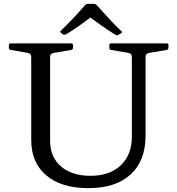

<svg xmlns="http://www.w3.org/2000/svg" viewBox="-20 -967 917 996"><path d="M297 -796Q288 -802 296 -808Q326 -837 357 -869.5Q388 -902 421 -940Q428 -947 437 -947H466Q475 -947 482 -940Q516 -902 547 -868.5Q578 -835 609 -806Q617 -800 608 -794Q605 -792 601.5 -790.5Q598 -789 595 -787Q587 -781 578 -787Q542 -809 507.5 -833.5Q473 -858 438 -884H460Q427 -859 393 -835Q359 -811 325 -790Q317 -785 308 -788Q305 -790 302 -792Q299 -794 297 -796ZM735 -263Q735 -133 657.5 -62Q580 9 438 9Q299 9 220.5 -57Q142 -123 142 -241V-742H240V-236Q240 -152 296.5 -103.5Q353 -55 450 -55Q549 -55 606.5 -109.5Q664 -164 664 -258V-742H735ZM26 -732Q26 -742 35 -742H349Q359 -742 359 -733V-720Q359 -711 350 -708L261 -693Q249 -691 244.5 -686Q240 -681 240 -669V-527H142V-668Q142 -680 138 -685.5Q134 -691 122 -693L36 -708Q26 -709 26 -719ZM547 -732Q547 -742 556 -742H844Q854 -742 854 -733V-720Q854 -711 845 -708L756 -693Q744 -691 739.5 -686Q735 -681 735 -669V-527H664V-668Q664 -680 660 -685.5Q656 -691 644 -693L557 -708Q547 -709 547 -719Z"/></svg>

Font: Hahmlet
Style: Regular
Weight: 400
Designer: Minjoo Ham & Mark Frömberg
Foundry: hypertype
Version: Version 1.001; ttfautohint (v1.8.3)